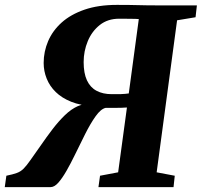

<svg xmlns="http://www.w3.org/2000/svg" viewBox="-50 -765 826 785"><path d="M-30.5 0 -24 -46.5Q3 -52 18.8 -57.8Q34.5 -63.5 46.5 -75.5Q58.5 -87.5 74.5 -110.5Q90.5 -133.5 118.5 -173Q140.5 -205 164.8 -236.8Q189 -268.5 215 -293.8Q241 -319 268.5 -331.2Q296 -343.5 324.5 -336.5L332.5 -331Q279.5 -333.5 241 -349Q202.5 -364.5 177.8 -388.8Q153 -413 140.8 -443.8Q128.5 -474.5 128.5 -507.5Q128.5 -554 146.8 -596.8Q165 -639.5 202 -672.8Q239 -706 295.5 -725.5Q352 -745 428 -745Q453.5 -745 474.8 -744.8Q496 -744.5 515.2 -744Q534.5 -743.5 554.5 -743.2Q574.5 -743 597.5 -743H755L749.5 -694.5L674 -682L590.5 -60.5L664.5 -46.5L659.5 0H352.5L359 -46.5L433 -60.5L469 -325.5Q458.5 -324.5 443.5 -324.2Q428.5 -324 412.5 -324Q396.5 -324 382 -324Q362 -319.5 340.8 -289.5Q319.5 -259.5 298.2 -217Q277 -174.5 256 -131.5Q239 -96.5 222 -66.8Q205 -37 188.8 -18.5Q172.5 0 157 0ZM476.5 -383 517.5 -687Q512 -687.5 503.8 -687.8Q495.5 -688 480 -688.2Q464.5 -688.5 437 -688.5Q390.5 -688.5 358 -662.8Q325.5 -637 308.8 -596.5Q292 -556 292 -511Q292 -465.5 305.5 -436.5Q319 -407.5 344.8 -393.8Q370.5 -380 407 -380Q416 -380 425.2 -380Q434.5 -380 443.5 -380.2Q452.5 -380.5 461 -381.2Q469.5 -382 476.5 -383Z"/></svg>

Font: Merriweather 28pt ExtraBold
Style: Italic
Weight: 800
Italic angle: -7.8°
Version: Version 2.101